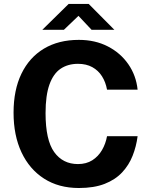

<svg xmlns="http://www.w3.org/2000/svg" viewBox="-20 -933 758 963"><path d="M375.5 -733Q457 -733 520.8 -700.2Q584.6 -667.4 623.7 -610.8Q662.8 -554.3 670.2 -483.3H516.8Q510.1 -521 491.6 -550.3Q473.1 -579.6 443 -596.2Q412.8 -612.9 371.1 -612.9Q320.7 -612.9 284.2 -588.4Q247.7 -563.8 228.1 -509.3Q208.5 -454.8 208.5 -365.5Q208.5 -230.6 251.8 -170.3Q295.1 -110.1 371.1 -110.1Q412.8 -110.1 443 -129.2Q473.1 -148.4 491.6 -180.3Q510.1 -212.1 516.8 -249.8H670.2Q663.6 -198.5 645.1 -151.7Q626.7 -104.9 592.6 -68.4Q558.4 -31.8 505.1 -10.9Q451.7 10 375.5 10Q274.5 10 201 -37.1Q127.6 -84.2 87.8 -169Q48 -253.8 48 -367.6Q48 -481.3 87.4 -563.1Q126.9 -644.9 200.3 -689Q273.8 -733 375.5 -733ZM439.3 -783.5 373.6 -853.5 300.4 -783.5H192.2L324.2 -913.2H425L553.7 -783.5Z"/></svg>

Font: Public Sans Thin
Style: Regular
Weight: 100
Designer: The Public Sans project authors (U.S. Web Design System). Libre Franklin designed by Pablo Impallari and Rodrigo Fuenzal
Version: Version 1.008